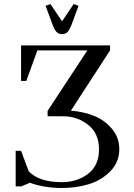

<svg xmlns="http://www.w3.org/2000/svg" viewBox="-20 -928 669 956"><path d="M58 0V-177H85L123 -75Q174 -21 289 -21Q364 -21 418.5 -62.5Q473 -104 473 -184Q473 -264 419 -306.5Q365 -349 295 -349H217V-376L415 -677H166L111 -525H85V-702H528V-677L333 -377Q396 -372 448.5 -351Q501 -330 537.5 -286.5Q574 -243 574 -185Q574 -121 529.5 -75.5Q485 -30 422.5 -11Q360 8 289 8Q200 8 129 -18L86 0ZM207 -899 231 -908 289 -822 347 -908 371 -899 337 -807Q327 -780 316.5 -769Q306 -758 289 -758Q272 -758 261.5 -769Q251 -780 241 -807Z"/></svg>

Font: Dihjauti
Style: Bold
Weight: 700
Designer: T. Christopher White
Version: Version 3.0.0